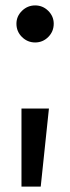

<svg xmlns="http://www.w3.org/2000/svg" viewBox="-20 -533 259 709"><path d="M59.3 -132.3H160.7L130.4 156H59.3ZM40.7 -445.5Q40.7 -472.8 61.1 -492.9Q81.6 -513 109.8 -513Q138 -513 158.2 -492.9Q178.4 -472.8 178.4 -445.5Q178.4 -416.6 158.2 -396.4Q138 -376.2 109.8 -376.2Q81.6 -376.2 61.1 -396.4Q40.7 -416.6 40.7 -445.5Z"/></svg>

Font: Lineal Thin
Style: Regular
Weight: 200
Designer: Created by Frank Adebiaye with contributions from Anton Moglia & Ariel Martín Pérez
Created by Frank ADEBIAYE with FontF
Foundry: Velvetyne Type Foundry
Version: Version 2.000;Glyphs 3.2 (3227)